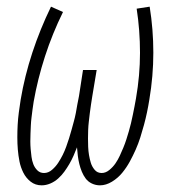

<svg xmlns="http://www.w3.org/2000/svg" viewBox="-20 -548 540 576"><path d="M105 8Q86 8 72 -3Q58 -14 50 -30Q42 -46 38.5 -63.5Q35 -81 33.5 -99Q32 -117 32 -136Q32 -155 33 -173.5Q34 -192 36.5 -211Q39 -230 42 -249Q54 -320 77 -390Q100 -460 133 -528L169 -512Q137 -447 115 -379Q93 -311 81 -243Q79 -231 77.5 -219Q76 -207 74.5 -195Q73 -183 72.5 -171Q72 -159 71.5 -147.5Q71 -136 71 -124Q71 -112 72 -100.5Q73 -89 74.5 -77.5Q76 -66 80 -55.5Q84 -45 92 -37Q100 -29 112 -29Q112 -29 112 -29Q112 -29 112 -29Q125 -29 136 -38.5Q147 -48 154.5 -59.5Q162 -71 168 -83Q174 -95 178.5 -107.5Q183 -120 187 -132.5Q191 -145 194.5 -158Q198 -171 201.5 -183.5Q205 -196 207.5 -209Q210 -222 212 -234.5Q214 -247 217 -260L229 -338H270L257 -260Q255 -247 253 -234.5Q251 -222 249.5 -209Q248 -196 246.5 -183.5Q245 -171 244.5 -158Q244 -145 244 -132.5Q244 -120 244.5 -107.5Q245 -95 247 -83Q249 -71 252.5 -59.5Q256 -48 264 -38.5Q272 -29 285 -29Q297 -29 308 -38Q319 -47 326.5 -58Q334 -69 339.5 -81Q345 -93 350 -105Q355 -117 359 -129.5Q363 -142 366.5 -154Q370 -166 373 -178.5Q376 -191 378.5 -203.5Q381 -216 383.5 -228.5Q386 -241 388 -253Q400 -322 400 -389.5Q400 -457 390 -522L429 -528Q440 -460 440 -390Q440 -320 428 -249Q425 -230 421 -211Q417 -192 412 -173.5Q407 -155 401 -136Q395 -117 387 -99Q379 -81 369.5 -63.5Q360 -46 347 -30Q334 -14 316 -3Q298 8 280 8Q267 8 255.5 2.5Q244 -3 237 -12.5Q230 -22 225.5 -33Q221 -44 218 -56Q215 -68 213.5 -80.5Q212 -93 211 -106Q206 -93 200.5 -80.5Q195 -68 188 -56Q181 -44 173 -33Q165 -22 154.5 -12.5Q144 -3 131 2.5Q118 8 105 8Z"/></svg>

Font: Iosevka SS04 Extralight
Style: Italic
Weight: 200
Italic angle: -9°
Monospace: yes
Designer: Belleve Invis
Foundry: Belleve Invis
Version: Version 19.0.0; ttfautohint (v1.8.4)